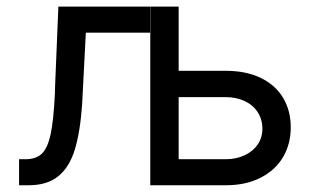

<svg xmlns="http://www.w3.org/2000/svg" viewBox="-20 -550 925 570"><path d="M36.6 -77.3H55.9Q87 -77.3 104.3 -93.9Q121.5 -110.5 130.4 -151.8Q139.2 -193 143 -272.8Q143 -279.7 143.6 -295.6L153.3 -530.4H425.4V-453H234.8L225.1 -264.5L223.8 -239.6Q217.9 -156.8 201.8 -105Q185.8 -53.2 152.8 -26.6Q119.8 0 64.9 0H36.6ZM843.2 -172Q843.2 -123.3 820.8 -84.4Q798.3 -45.6 754.5 -22.8Q710.6 0 649.9 0H426.1V-530.4H510.4V-77.3H649.9Q681.3 -77.3 706.3 -89.1Q731.4 -100.8 745.2 -121.2Q759 -141.6 759 -167.8Q759 -195.1 745.2 -216.7Q731.4 -238.3 706.3 -250Q681.3 -261.7 649.9 -261.7H497.2V-339.8H649.9Q711 -339.8 754.7 -318.4Q798.3 -297 820.8 -259Q843.2 -221 843.2 -172Z"/></svg>

Font: Pretendard Variable
Style: Regular
Weight: 400
Designer: Base glyphs from Inter by Rasmus Andersson; Hangul glyphs from Noto Sans CJK(Source Han Sans) by Jang Soo-young and Kang
Foundry: Kil Hyung-jin
Version: Version 1.100;FEAKit 1.0